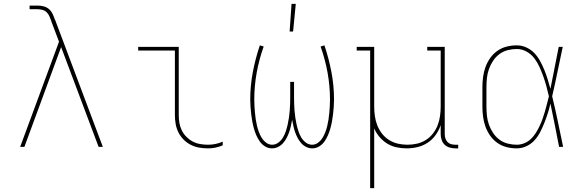

<svg xmlns="http://www.w3.org/2000/svg" viewBox="-20 -764 3040 999"><path d="M85 0 287 -547 247 -653V-654Q243 -666 237.5 -678.5Q232 -691 223 -700Q214 -709 201 -712.5Q188 -716 175 -716H134V-735H175Q191 -735 207 -731Q223 -727 235 -716.5Q247 -706 254 -691Q261 -676 266 -661H267V-660L515 0H493L298 -519L107 0Z M1063 8Q1039 8 1016 4Q993 0 972.5 -10.5Q952 -21 935.5 -37.5Q919 -54 908.5 -75Q898 -96 894 -119Q890 -142 890 -165V-501H699V-520H910V-165Q910 -144 913.5 -124Q917 -104 926 -85.5Q935 -67 950 -52Q965 -37 983 -27.5Q1001 -18 1021.5 -14.5Q1042 -11 1063 -11Q1082 -11 1101.5 -15Q1121 -19 1139 -27V-8Q1121 0 1101.5 4Q1082 8 1063 8Z M1395 8Q1376 8 1359.5 -2Q1343 -12 1332 -27.5Q1321 -43 1313.5 -60.5Q1306 -78 1301 -96Q1296 -114 1292.5 -133Q1289 -152 1287 -170.5Q1285 -189 1283.5 -208Q1282 -227 1282 -246Q1282 -318 1295.5 -389Q1309 -460 1332 -528L1352 -522Q1328 -455 1315.5 -385.5Q1303 -316 1303 -246Q1303 -229 1304 -212Q1305 -195 1306.5 -178Q1308 -161 1310.5 -144Q1313 -127 1317 -110Q1321 -93 1327 -77Q1333 -61 1342 -46.5Q1351 -32 1365 -21.5Q1379 -11 1396 -11Q1414 -11 1429 -22.5Q1444 -34 1453 -49.5Q1462 -65 1467.5 -82Q1473 -99 1477 -117Q1481 -135 1483.5 -152.5Q1486 -170 1487.5 -188Q1489 -206 1489.5 -224Q1490 -242 1490 -260V-338H1510V-260Q1510 -242 1510.5 -224Q1511 -206 1512.5 -188Q1514 -170 1516.5 -152.5Q1519 -135 1523 -117Q1527 -99 1532.5 -82Q1538 -65 1547 -49.5Q1556 -34 1571 -22.5Q1586 -11 1604 -11Q1621 -11 1635 -21.5Q1649 -32 1658 -46.5Q1667 -61 1673 -77Q1679 -93 1683 -110Q1687 -127 1689.5 -144Q1692 -161 1693.5 -178Q1695 -195 1696 -212Q1697 -229 1697 -246Q1697 -316 1684.5 -385.5Q1672 -455 1648 -522L1668 -528Q1691 -460 1704.5 -389Q1718 -318 1718 -246Q1718 -227 1716.5 -208Q1715 -189 1713 -170.5Q1711 -152 1707.5 -133Q1704 -114 1699 -96Q1694 -78 1686.5 -60.5Q1679 -43 1668 -27.5Q1657 -12 1640.5 -2Q1624 8 1605 8Q1588 8 1573 0.5Q1558 -7 1547 -19.5Q1536 -32 1528.5 -46.5Q1521 -61 1515.5 -76.5Q1510 -92 1506.5 -108.5Q1503 -125 1500 -141Q1497 -125 1493.5 -108.5Q1490 -92 1484.5 -76.5Q1479 -61 1471.5 -46.5Q1464 -32 1453 -19.5Q1442 -7 1427 0.5Q1412 8 1395 8ZM1487 -600 1497 -744H1519L1505 -600Z M1906 215V-501H1836V-520H1927V-210Q1927 -185 1930.5 -160Q1934 -135 1943 -112Q1952 -89 1967.5 -69Q1983 -49 2004.5 -35.5Q2026 -22 2050.5 -16.5Q2075 -11 2100 -11Q2125 -11 2149.5 -16.5Q2174 -22 2195.5 -35.5Q2217 -49 2232.5 -69Q2248 -89 2257 -112Q2266 -135 2269.5 -160Q2273 -185 2273 -210V-501H2203V-520H2294V-66Q2294 -55 2297.5 -44Q2301 -33 2308.5 -25Q2316 -17 2327 -14Q2338 -11 2349 -11H2364V8H2349Q2334 8 2319 3.5Q2304 -1 2293.5 -11Q2283 -21 2278 -36Q2273 -51 2273 -66V-113Q2264 -86 2247 -62Q2230 -38 2206 -22Q2182 -6 2153.5 1Q2125 8 2097 8Q2070 8 2043.5 2.5Q2017 -3 1994.5 -17Q1972 -31 1954.5 -51.5Q1937 -72 1927 -96V215Z M2669 8Q2642 8 2616 1.5Q2590 -5 2568 -20.5Q2546 -36 2530.5 -58Q2515 -80 2506 -105Q2497 -130 2493.5 -156.5Q2490 -183 2490 -210V-310Q2490 -337 2493.5 -363.5Q2497 -390 2506 -415Q2515 -440 2530.5 -462Q2546 -484 2568 -499.5Q2590 -515 2616 -521.5Q2642 -528 2669 -528Q2695 -528 2719 -517Q2743 -506 2760.5 -487.5Q2778 -469 2790.5 -446Q2803 -423 2812.5 -399.5Q2822 -376 2829.5 -351.5Q2837 -327 2844 -302Q2855 -356 2865.5 -410.5Q2876 -465 2887 -520H2908Q2894 -456 2881 -391.5Q2868 -327 2853 -263Q2869 -198 2882.5 -132Q2896 -66 2910 0H2889Q2878 -56 2867 -112.5Q2856 -169 2844 -225Q2838 -199 2830 -174Q2822 -149 2812.5 -125Q2803 -101 2791 -77.5Q2779 -54 2761.5 -34.5Q2744 -15 2719.5 -3.5Q2695 8 2669 8ZM2669 -11Q2689 -11 2708.5 -19Q2728 -27 2742.5 -41Q2757 -55 2768 -72.5Q2779 -90 2787.5 -108Q2796 -126 2803 -145.5Q2810 -165 2815.5 -184.5Q2821 -204 2826 -223.5Q2831 -243 2836 -263Q2830 -289 2823 -315Q2816 -341 2807 -366Q2798 -391 2787 -415.5Q2776 -440 2760 -461Q2744 -482 2720 -495.5Q2696 -509 2669 -509Q2645 -509 2621.5 -503Q2598 -497 2578.5 -482.5Q2559 -468 2545.5 -447.5Q2532 -427 2524 -404.5Q2516 -382 2513.5 -358Q2511 -334 2511 -310V-210Q2511 -186 2513.5 -162Q2516 -138 2524 -115.5Q2532 -93 2545.5 -72.5Q2559 -52 2578.5 -37.5Q2598 -23 2621.5 -17Q2645 -11 2669 -11Z"/></svg>

Font: Iosevka HT Thin Extended
Style: Regular
Weight: 100
Width: 7
Monospace: yes
Designer: Belleve Invis
Foundry: Belleve Invis
Version: Version 32.3.0; ttfautohint (v1.8.4)